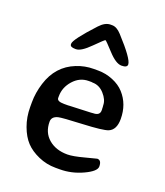

<svg xmlns="http://www.w3.org/2000/svg" viewBox="-135 -811 784 912"><g transform="rotate(20 257.0 -354.5)"><path d="M365.7 -321.8V-328.1L365.2 -331.5V-337.9Q364.3 -343.8 364.3 -347.2Q364.3 -375 339.1 -403.1Q314 -431.2 280.3 -431.2L273.9 -432.1H260.3Q215.3 -432.1 183.3 -396.2Q151.4 -360.4 151.4 -315.4V-306.6Q151.4 -289.6 187 -289.6H208.5L211.4 -290L320.8 -294.4L332.5 -295.4Q365.7 -295.4 365.7 -321.8ZM266.1 -719.2H274.4Q297.9 -719.2 321.8 -692.9Q409.7 -597.2 409.7 -569.8Q409.7 -553.7 381.1 -553.7Q352.5 -553.7 312.3 -597.7Q272 -641.6 268.6 -641.6Q265.1 -641.6 220.9 -597.4Q176.8 -553.2 151.4 -553.2H147.9Q121.1 -553.2 121.1 -567.4V-570.3Q121.1 -591.8 211.4 -689.5Q238.8 -719.2 266.1 -719.2ZM274.9 9.3H252.4Q207 9.3 165.8 -8.8Q124.5 -26.9 99.1 -54Q73.7 -81.1 57.4 -125.5Q41 -169.9 41 -221.2V-244.6Q41 -293 56.6 -342.8Q87.4 -441.9 177.2 -477.5Q218.8 -494.1 262.7 -494.1H285.6Q324.2 -494.1 360.4 -479.2Q396.5 -464.4 418.9 -439.5Q464.8 -388.7 464.8 -314Q464.8 -259.3 429.7 -244.6Q404.8 -234.4 302.5 -229.7Q200.2 -225.1 182.6 -220.7Q151.4 -212.9 151.4 -187Q151.4 -132.8 188.2 -101.1Q225.1 -69.3 283.7 -69.3Q311.5 -69.3 366.9 -84.2Q422.4 -99.1 424.8 -99.1Q446.3 -99.1 446.3 -67.4Q446.3 -43 389.9 -16.8Q333.5 9.3 274.9 9.3Z"/></g></svg>

Font: Averia Gruesa Libre
Style: Regular
Weight: 400
Italic angle: -1.70001°
Version: Version 1.002